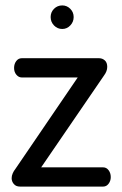

<svg xmlns="http://www.w3.org/2000/svg" viewBox="-20 -689 450 709"><path d="M54 0Q39 0 31 -9.5Q23 -19 23 -31Q23 -40 27 -49Q31 -58 36 -64L267 -403H60Q49 -403 40.5 -413Q32 -423 32 -438Q32 -453 40 -463.5Q48 -474 60 -474H346Q358 -474 367 -466Q376 -458 376 -442Q376 -426 364 -410L132 -71H361Q373 -71 381 -60.5Q389 -50 389 -35Q389 -21 381 -10.5Q373 0 361 0ZM210 -582Q192 -582 179.5 -595Q167 -608 167 -626Q167 -644 179.5 -656.5Q192 -669 210 -669Q227 -669 239.5 -656.5Q252 -644 252 -626Q252 -608 239.5 -595Q227 -582 210 -582Z"/></svg>

Font: Dosis Medium
Style: Regular
Weight: 500
Designer: EdgarTolentino, PabloImpallari, IginoMarini
Foundry: EdgarTolentino, PabloImpallari, IginoMarini
Version: Version 3.001; ttfautohint (v1.8.2)